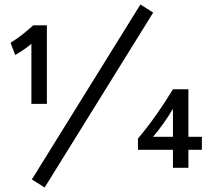

<svg xmlns="http://www.w3.org/2000/svg" viewBox="-20 -748 931 856"><path d="M128 -635C98 -608 67 -582 27 -557L48 -503C71 -516 104 -538 120 -553V-285H189V-635ZM606 -728 122 52 179 88 663 -692ZM880 -138H820V-350H751C704 -272 652 -198 595 -130V-80H751V0H820V-80H880ZM662 -138C691 -171 726 -220 751 -263V-138Z"/></svg>

Font: Gully SemiBold
Style: Regular
Weight: 600
Designer: jaikishan Patel
Foundry: MagicType
Version: Version 1.000;Glyphs 3.2 (3242)